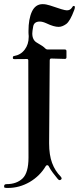

<svg xmlns="http://www.w3.org/2000/svg" viewBox="-72 -735 385 936"><path d="M-1.5 -446.8Q-8.8 -446.8 -9 -450.4Q-9.3 -454.1 -9.3 -454.6Q-9.3 -461.4 -3.4 -461.9Q28.8 -467.3 48.3 -492.9Q67.9 -518.6 67.9 -555.2Q67.9 -557.6 67.9 -560.5Q67.9 -563.5 67.4 -565.9Q66.9 -570.8 66.9 -575.2Q66.9 -579.6 66.9 -584.5Q66.9 -642.1 83.5 -678.2Q100.6 -714.8 135.7 -714.8Q152.3 -714.8 171.4 -708.5Q207 -696.3 226.6 -690.4Q246.1 -684.6 253.9 -684.6Q270 -684.6 278.3 -697.3Q282.7 -706.1 287.6 -706.1Q288.6 -706.1 290.8 -705.3Q293 -704.6 293 -699.7Q293 -694.3 289.6 -685.5Q269.5 -631.3 250.5 -617.7Q231 -604 213.9 -604Q190.4 -604 154.8 -621.1Q135.7 -629.9 122.1 -629.9Q94.2 -629.9 89.8 -606Q85.4 -582 85.4 -571.8Q85.4 -539.1 108.9 -526.4Q139.6 -509.3 148.4 -499Q153.8 -493.7 159.7 -493.7H244.1Q252 -493.7 252 -485.8V-455.6Q252 -447.8 244.1 -447.8L178.2 -449.7Q170.4 -449.7 170.4 -440.9L167.5 -43V-38.6V-38.1V-37.6V-36.6V-36.1V-35.6Q167.5 20.5 181.9 59.3Q196.3 98.1 224.1 126Q228.5 131.3 228.5 134.8Q228.5 138.2 225.1 140.6Q221.7 143.1 218.8 143.1Q213.9 143.1 209 136.7Q197.8 123 185.8 107.4Q173.8 91.8 165.5 75.2Q163.1 70.3 158.4 70.3Q153.8 70.3 151.4 74.2Q123 122.6 72.8 152.3Q22.5 181.2 -32.2 181.2H-32.7H-35.2H-35.6H-36.1H-37.1H-37.6H-38.1H-38.6H-39.1H-39.6H-40H-40.5Q-51.3 181.2 -51.8 176.8V171.9Q-51.8 162.6 -39.6 162.6Q8.8 162.6 38.1 134.8Q66.9 106.9 66.9 33.2L65.9 -441.4Q65.4 -447.3 59.6 -447.3Z"/></svg>

Font: UnifrakturMaguntia sl
Style: Regular
Weight: 400
Designer: j. 'mach' wust, based on a font by Peter Wiegel, original typeface by Carl Albert Fahrenwaldt 1901
Version: Version 2010-11-24